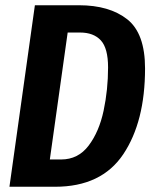

<svg xmlns="http://www.w3.org/2000/svg" viewBox="-20 -712 587 732"><path d="M533 -451Q533 -248 450 -124Q367 0 190 0H16L113 -692H281Q397 -692 465 -638.5Q533 -585 533 -451ZM238 -588 170 -104H213Q278 -104 318 -157Q358 -210 375 -290Q392 -370 392 -455Q392 -528 364.5 -558Q337 -588 285 -588Z"/></svg>

Font: Fira Sans Extra Condensed SemiBold
Style: Italic
Weight: 600
Width: 3
Italic angle: -8°
Designer: Carrois Corporate & Edenspiekermann AG
Foundry: Carrois Corporate GbR & Edenspiekermann AG
Version: Version 4.203